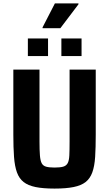

<svg xmlns="http://www.w3.org/2000/svg" viewBox="-20 -1095 639 1123"><path d="M299 8Q232 8 188 -1Q144 -10 118 -30.5Q92 -51 79 -87Q66 -123 62 -177.5Q58 -232 58 -307V-688H211V-268Q211 -217 213.5 -186Q216 -155 224 -140Q232 -125 250 -120Q268 -115 299 -115Q331 -115 349 -120Q367 -125 375.5 -140Q384 -155 385.5 -186Q387 -217 387 -268V-688H540V-307Q540 -232 536.5 -177.5Q533 -123 520 -87Q507 -51 481 -30.5Q455 -10 410.5 -1Q366 8 299 8ZM143 -767V-870H261V-767ZM339 -767V-870H457V-767ZM229 -930V-935L301 -1075H439V-1070L333 -930Z"/></svg>

Font: Saira SemiCondensed
Style: Bold
Weight: 700
Width: 4
Designer: Hector Gatti with collaboration of the Omnibus-Type team
Foundry: Omnibus-Type
Version: Version 1.101